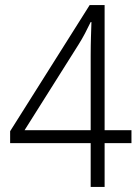

<svg xmlns="http://www.w3.org/2000/svg" viewBox="-20 -738 553 758"><path d="M499 -173V-224H393V-718H334L20 -220V-173H338V0H393V-173ZM338 -518V-224H77L290 -562C309 -592 323 -620 338 -651H341C340 -612 338 -577 338 -518Z"/></svg>

Font: Noto Sans Khmer SemiCondensed Light
Style: Regular
Weight: 300
Width: 4
Designer: Danh Hong and the Monotype Design Team
Foundry: Monotype Imaging Inc.
Version: Version 2.004